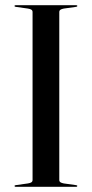

<svg xmlns="http://www.w3.org/2000/svg" viewBox="-20 -720 354 740"><path d="M208.5 -26.5Q208.5 -20.5 213 -17.5Q217.5 -14.5 226 -13L272.5 -6.5Q278 -6 278 -3Q278 -2 276.8 -1Q275.5 0 273.5 0H40.5Q38 0 37 -1Q36 -2 36 -3Q36 -6 41 -6.5L87.5 -13Q97 -14.5 101.2 -17.5Q105.5 -20.5 105.5 -26.5V-673.5Q105.5 -679.5 101.2 -682.5Q97 -685.5 87.5 -687L41 -693.5Q36 -694 36 -697Q36 -698.5 37 -699.2Q38 -700 40.5 -700H273.5Q275.5 -700 276.8 -699.2Q278 -698.5 278 -697Q278 -694 272.5 -693.5L226 -687Q217.5 -685.5 213 -682.5Q208.5 -679.5 208.5 -673.5Z"/></svg>

Font: Fraunces 120pt
Style: Regular
Weight: 400
Version: Version 1.000;[b76b70a41]